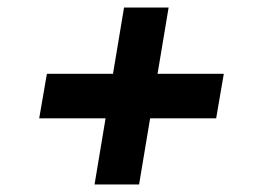

<svg xmlns="http://www.w3.org/2000/svg" viewBox="-20 -550 674 504"><path d="M305.6 -530.2H422.6L345.1 -65.8H228.2ZM103.1 -356.3H567.5L547.4 -239.4H82.9Z"/></svg>

Font: Oak Sans Light Italic
Style: Regular
Weight: 400
Italic angle: -9.5°
Foundry: Erik Kennedy, Walven
Version: Version 1.000;Glyphs 3.1.2 (3151)